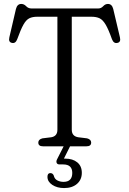

<svg xmlns="http://www.w3.org/2000/svg" viewBox="-20 -743 656 975"><path d="M140 -700H479Q493.5 -700 504 -711.5Q514.5 -723 528 -723Q548.5 -723 555 -697.5L589 -553.5Q595 -528.5 575.5 -525Q557.5 -521 548.5 -544Q531 -593.5 516.5 -618Q502 -642.5 485.5 -650.2Q469 -658 444.5 -658H344.5V-84Q344.5 -51.5 377 -46L422 -40.5Q443 -35 443 -19Q443 0 419 0H198.5Q174.5 0 174.5 -19Q174.5 -35 195.5 -40.5L240.5 -46Q271.5 -51.5 271.5 -84V-658H169Q145 -658 129 -650.2Q113 -642.5 99.2 -618.2Q85.5 -594 67.5 -544Q59 -521.5 41.5 -525Q21.5 -528.5 27.5 -553.5L61 -697.5Q67.5 -723 88 -723Q102 -723 112.8 -711.5Q123.5 -700 140 -700ZM307.5 -8.5H340L304.5 62.5Q307.5 62.5 311 62.5Q349.5 62.5 372.5 81.5Q395.5 100.5 395.5 134.5Q395.5 169.5 371 190.8Q346.5 212 305.5 212Q270 212 245.5 195.8Q221 179.5 221 155Q221 136 235.5 136Q248 136 253 148.5Q257 166 271.2 173.2Q285.5 180.5 302.5 180.5Q347 180.5 347 135Q347 92 301 92H282.5Q271 92 267.8 84.2Q264.5 76.5 269.5 66.5Z"/></svg>

Font: Fraunces 72pt SuperSoft Light
Style: Regular
Weight: 300
Version: Version 1.000;[0bf87f6ff]